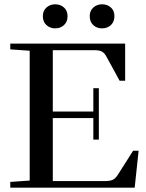

<svg xmlns="http://www.w3.org/2000/svg" viewBox="-20 -864 672 884"><path d="M449.7 -733.4Q425.8 -733.4 409.4 -748.5Q393.1 -763.7 393.1 -789.6Q393.1 -814.5 409.7 -829.3Q426.3 -844.2 449.7 -844.2Q474.1 -844.2 490.5 -829.6Q506.8 -814.9 506.8 -789.6Q506.8 -763.7 490.5 -748.5Q474.1 -733.4 449.7 -733.4ZM177.2 -789.6Q177.2 -814.5 193.8 -829.3Q210.4 -844.2 234.4 -844.2Q258.3 -844.2 274.7 -829.3Q291 -814.5 291 -789.6Q291 -763.7 274.7 -748.5Q258.3 -733.4 234.4 -733.4Q210.4 -733.4 193.8 -748.5Q177.2 -763.7 177.2 -789.6ZM27.3 0V-26.4L116.7 -32.7V-630.4L27.3 -636.7V-663.1H556.2V-492.2H530.8L470.7 -602.1Q461.9 -619.1 450.2 -626Q438.5 -632.8 417 -632.8H223.1V-350.6H409.7V-458H435.1V-221.2H409.7V-320.3H223.1V-30.3H462.9Q485.8 -30.3 498.3 -35.9Q510.7 -41.5 521.5 -57.6L592.8 -169.9H618.2L600.1 0Z"/></svg>

Font: Elstob 18pt Medium
Style: Regular
Weight: 500
Designer: Peter S. Baker
Version: Version 1.015